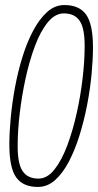

<svg xmlns="http://www.w3.org/2000/svg" viewBox="-20 -730 388 760"><path d="M130 10Q71 10 44 -28Q17 -66 17 -158Q17 -205 22.5 -264Q28 -323 39.5 -385Q51 -447 69 -505Q87 -563 111.5 -609Q136 -655 166.5 -682.5Q197 -710 235 -710Q294 -710 321 -672Q348 -634 348 -543Q348 -495 342.5 -436.5Q337 -378 325 -315.5Q313 -253 295 -195Q277 -137 253 -91Q229 -45 198.5 -17.5Q168 10 130 10ZM132 -23Q167 -23 195.5 -59Q224 -95 246 -153.5Q268 -212 283.5 -281.5Q299 -351 307 -420Q315 -489 315 -543Q316 -616 296 -646.5Q276 -677 233 -677Q198 -677 169 -641.5Q140 -606 118 -547Q96 -488 81 -418.5Q66 -349 58 -280.5Q50 -212 50 -157Q49 -84 69 -53.5Q89 -23 132 -23Z"/></svg>

Font: Georama Condensed ExtraLight
Style: Italic
Weight: 200
Width: 3
Italic angle: -9°
Designer: Jean-Baptiste Levee
Foundry: Production Type
Version: Version 1.000